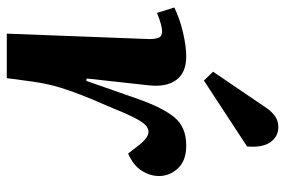

<svg xmlns="http://www.w3.org/2000/svg" viewBox="-157 -682 839 565"><g transform="rotate(90 262.5 -399.5)"><path d="M95 -420Q95 -436 91 -446.5Q87 -457 72 -457Q55 -457 18 -442L2 -493Q35 -509 75.5 -518.5Q116 -528 146 -528Q194 -528 215.5 -498.5Q237 -469 231 -417L211 -235L218 -234L272 -388Q297 -459 325.5 -493.5Q354 -528 408 -528Q453 -528 475.5 -503.5Q498 -479 498 -448Q498 -421 482 -396.5Q466 -372 432 -357L407 -389Q385 -417 368 -417Q358 -417 348.5 -408.5Q339 -400 326 -374.5Q313 -349 292 -297Q270 -247 257.5 -214Q245 -181 238 -158Q231 -135 227 -115.5Q223 -96 220 -75L210 0H79ZM299 -766Q310 -781 323 -790Q336 -799 354 -799Q382 -799 398.5 -775.5Q415 -752 411 -707L217 -580L191 -607Z"/></g></svg>

Font: Literata 36pt
Style: Bold Italic
Weight: 700
Italic angle: -2°
Designer: Latin by Veronika Burian and Jose Scaglione. Greek by Irene Vlachou. Cyrillic by Vera Evstafieva
Foundry: TypeTogether
Version: Version 3.002